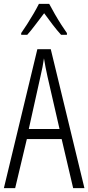

<svg xmlns="http://www.w3.org/2000/svg" viewBox="-20 -967 454 987"><path d="M356 0 297 -252H118L58 0H0L172 -714H241L414 0ZM224 -574Q218 -600 214 -622Q210 -644 206 -667Q200 -624 188 -574L128 -304H286ZM233 -947Q245 -924 262 -894.5Q279 -865 296 -838.5Q313 -812 324 -797V-788H294Q273 -811 250.5 -840.5Q228 -870 207 -899Q186 -872 162.5 -840.5Q139 -809 120 -788H89V-797Q103 -817 120 -843.5Q137 -870 153 -897.5Q169 -925 180 -947Z"/></svg>

Font: Noto Sans Sinhala ExtraCondensed Light
Style: Regular
Weight: 300
Width: 2
Designer: Jelle Bosma - Monotype Design Team
Foundry: Monotype Imaging Inc.
Version: Version 2.006; ttfautohint (v1.8.4.7-5d5b)